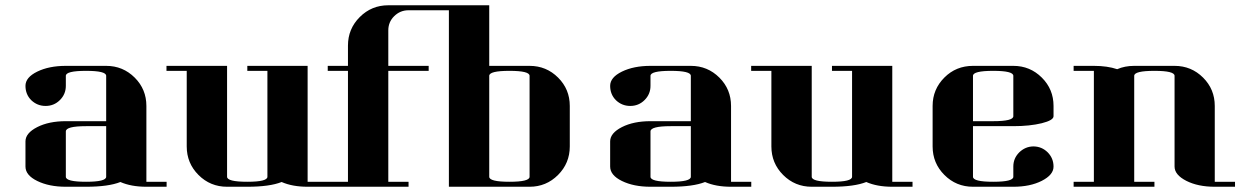

<svg xmlns="http://www.w3.org/2000/svg" viewBox="-20 -712 4728 732"><path d="M77.1 -172.9Q77.1 -204.6 122.1 -227.5Q166.5 -250 231 -250H384.8V-422.9Q384.8 -441.9 308.1 -441.9Q231 -441.9 231 -422.9V-384.8Q231 -353 208.5 -330.6Q186 -308.1 153.8 -308.1Q122.1 -308.1 99.1 -330.1Q77.1 -352.1 77.1 -384.8Q77.1 -417 122.1 -439Q167 -460.9 231 -460.9H384.8Q448.7 -460.9 493.7 -416Q538.1 -371.6 538.1 -308.1V-19H615.2V0H538.1Q480 0 439 -18.1Q393.6 0 308.1 0H231Q167 0 122.1 -22Q77.1 -43.9 77.1 -77.1ZM231 -38.1Q231 -19 308.1 -19Q384.8 -19 384.8 -38.1V-231H308.1Q231 -231 231 -210.9Z M614.7 -441.9V-460.9H845.7V-38.1Q845.7 -19 922.9 -19Q999.5 -19 999.5 -38.1V-441.9H922.9V-460.9H1152.8V-19H1230V0H1152.8Q1094.7 0 1053.7 -18.1Q1008.3 0 922.9 0H845.7Q781.7 0 736.8 -44.9Q691.9 -89.8 691.9 -153.8V-441.9Z M1229.5 0V-19H1306.6V-441.9H1229.5V-460.9H1306.6V-538.1Q1306.6 -602.1 1351.6 -647Q1396.5 -691.9 1460.4 -691.9H1614.3V-672.9H1537.6Q1505.4 -672.9 1482.4 -649.9Q1460.4 -627.9 1460.4 -596.2V-460.9H1614.3V-441.9H1460.4V-19H1537.6V0Z M1614.3 -691.9H1845.2V-460.9H1999Q2063 -460.9 2107.9 -416Q2152.3 -371.6 2152.3 -308.1V-153.8Q2152.3 -89.8 2107.4 -44.9Q2062.5 0 1999 0H1691.4V-672.9H1614.3ZM1845.2 -38.1Q1845.2 -19 1922.4 -19Q1999 -19 1999 -38.1V-422.9Q1999 -441.9 1922.4 -441.9Q1845.2 -441.9 1845.2 -422.9Z M2306.2 -172.9Q2306.2 -204.6 2351.1 -227.5Q2395.5 -250 2460 -250H2613.8V-422.9Q2613.8 -441.9 2537.1 -441.9Q2460 -441.9 2460 -422.9V-384.8Q2460 -353 2437.5 -330.6Q2415 -308.1 2382.8 -308.1Q2351.1 -308.1 2328.1 -330.1Q2306.2 -352.1 2306.2 -384.8Q2306.2 -417 2351.1 -439Q2396 -460.9 2460 -460.9H2613.8Q2677.7 -460.9 2722.7 -416Q2767.1 -371.6 2767.1 -308.1V-19H2844.2V0H2767.1Q2709 0 2668 -18.1Q2622.6 0 2537.1 0H2460Q2396 0 2351.1 -22Q2306.2 -43.9 2306.2 -77.1ZM2460 -38.1Q2460 -19 2537.1 -19Q2613.8 -19 2613.8 -38.1V-231H2537.1Q2460 -231 2460 -210.9Z M2843.8 -441.9V-460.9H3074.7V-38.1Q3074.7 -19 3151.9 -19Q3228.5 -19 3228.5 -38.1V-441.9H3151.9V-460.9H3381.8V-19H3459V0H3381.8Q3323.7 0 3282.7 -18.1Q3237.3 0 3151.9 0H3074.7Q3010.7 0 2965.8 -44.9Q2920.9 -89.8 2920.9 -153.8V-441.9Z M3535.6 -153.8V-308.1Q3535.6 -371.6 3580.6 -416.5Q3625 -460.9 3689.5 -460.9H3843.3Q3907.2 -460.9 3952.1 -416Q3996.6 -371.6 3996.6 -308.1V-269Q3996.6 -253.4 3951.7 -242.2Q3905.8 -231 3843.3 -231H3689.5V-38.1Q3689.5 -19 3766.6 -19Q3843.3 -19 3843.3 -38.1V-77.1Q3843.3 -108.4 3865.7 -130.9Q3888.7 -153.3 3919.4 -153.8Q3951.7 -153.8 3974.6 -130.9Q3996.6 -108.4 3996.6 -76.7Q3996.6 -45.4 3951.7 -22.5Q3907.2 0 3843.3 0H3689.5Q3625.5 0 3580.6 -44.9Q3535.6 -89.8 3535.6 -153.8ZM3689.5 -250H3766.6Q3843.3 -250 3843.3 -269V-422.9Q3843.3 -441.9 3766.6 -441.9Q3689.5 -441.9 3689.5 -422.9Z M4073.2 0V-19H4150.4V-441.9H4073.2V-460.9H4150.4Q4201.7 -460.9 4239.3 -448.2Q4268.1 -460.9 4304.2 -460.9H4458Q4522 -460.9 4566.9 -416Q4611.3 -371.6 4611.3 -308.1V-19H4688.5V0H4611.3Q4547.4 0 4502.9 -22.5Q4458 -45.4 4458 -77.1V-422.9Q4458 -441.9 4381.3 -441.9Q4304.2 -441.9 4304.2 -422.9V-19H4381.3V0Z"/></svg>

Font: Hjet
Style: Regular
Weight: 400
Designer: T. Christopher White
Version: Version 1.2